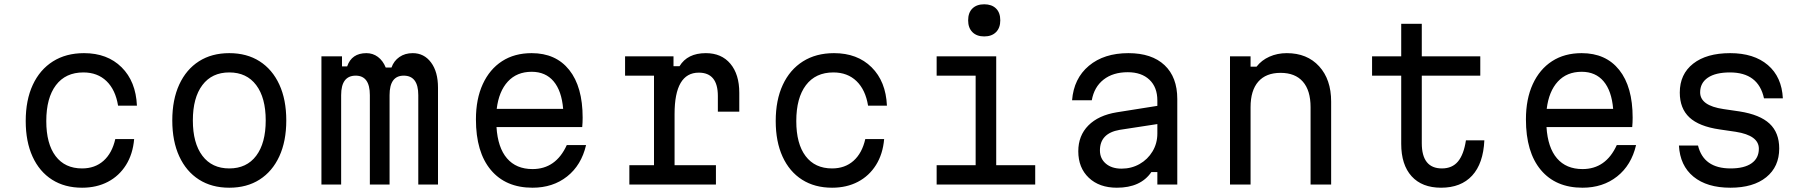

<svg xmlns="http://www.w3.org/2000/svg" viewBox="-20 -861 8440 896"><path d="M363 15Q282 15 223 -22.5Q164 -60 132 -130Q100 -200 100 -296Q100 -394 133 -465Q166 -536 227 -574.5Q288 -613 372 -613Q481 -613 547.5 -547Q614 -481 619 -368H531Q519 -442 477 -482.5Q435 -523 369 -523Q286 -523 241 -463.5Q196 -404 196 -296Q196 -190 239.5 -132.5Q283 -75 363 -75Q423 -75 463 -110.5Q503 -146 518 -212H606Q600 -142 568 -91Q536 -40 483.5 -12.5Q431 15 363 15Z M1050 15Q968 15 908.5 -23Q849 -61 816.5 -131.5Q784 -202 784 -299Q784 -396 816.5 -466.5Q849 -537 908.5 -575Q968 -613 1050 -613Q1132 -613 1191.5 -575Q1251 -537 1283.5 -466.5Q1316 -396 1316 -299Q1316 -202 1283.5 -131.5Q1251 -61 1191.5 -23Q1132 15 1050 15ZM1050 -75Q1131 -75 1175.5 -134Q1220 -193 1220 -299Q1220 -405 1175.5 -464Q1131 -523 1050 -523Q969 -523 924.5 -464Q880 -405 880 -299Q880 -193 924.5 -134Q969 -75 1050 -75Z M1480 -598H1576V-551H1600Q1621 -613 1690 -613Q1720 -613 1743.5 -595.5Q1767 -578 1780 -546H1807Q1818 -577 1844 -595Q1870 -613 1906 -613Q1959 -613 1991.5 -569.5Q2024 -526 2024 -452V0H1932V-417Q1932 -508 1864 -508Q1798 -508 1798 -417V0H1706V-417Q1706 -508 1640 -508Q1572 -508 1572 -417V0H1480Z M2715 -184Q2693 -90 2626.5 -37.5Q2560 15 2465 15Q2340 15 2270.5 -68Q2201 -151 2201 -304Q2201 -399 2233 -468.5Q2265 -538 2323 -575.5Q2381 -613 2461 -613Q2574 -613 2636.5 -534.5Q2699 -456 2699 -312Q2699 -301 2698.5 -289.5Q2698 -278 2697 -268H2297Q2303 -172 2346 -122Q2389 -72 2465 -72Q2574 -72 2625 -184ZM2461 -526Q2392 -526 2350 -480.5Q2308 -435 2298 -353H2608Q2601 -437 2563.5 -481.5Q2526 -526 2461 -526Z M2897 -598H3123V-552H3151Q3188 -613 3274 -613Q3347 -613 3388.5 -563.5Q3430 -514 3430 -428V-340H3330V-413Q3330 -522 3241 -522Q3128 -522 3128 -329V-90H3321V0H2917V-90H3032V-508H2897Z M3863 15Q3782 15 3723 -22.5Q3664 -60 3632 -130Q3600 -200 3600 -296Q3600 -394 3633 -465Q3666 -536 3727 -574.5Q3788 -613 3872 -613Q3981 -613 4047.5 -547Q4114 -481 4119 -368H4031Q4019 -442 3977 -482.5Q3935 -523 3869 -523Q3786 -523 3741 -463.5Q3696 -404 3696 -296Q3696 -190 3739.5 -132.5Q3783 -75 3863 -75Q3923 -75 3963 -110.5Q4003 -146 4018 -212H4106Q4100 -142 4068 -91Q4036 -40 3983.5 -12.5Q3931 15 3863 15Z M4351 -598H4629V-90H4811V0H4351V-90H4533V-508H4351ZM4573 -691Q4538 -691 4518 -711Q4498 -731 4498 -766Q4498 -802 4518 -821.5Q4538 -841 4573 -841Q4608 -841 4628 -821.5Q4648 -802 4648 -766Q4648 -731 4628 -711Q4608 -691 4573 -691Z M5353 -58Q5303 15 5192 15Q5110 15 5061 -31.5Q5012 -78 5012 -155Q5012 -228 5059 -275.5Q5106 -323 5192 -337L5381 -367V-392Q5381 -454 5344 -489Q5307 -524 5243 -524Q5174 -524 5130 -489.5Q5086 -455 5075 -393H4983Q4991 -495 5061.5 -554Q5132 -613 5246 -613Q5355 -613 5414.5 -557Q5474 -501 5474 -399V0H5381V-58ZM5113 -159Q5113 -121 5140.5 -97.5Q5168 -74 5214 -74Q5260 -74 5298 -95.5Q5336 -117 5358.5 -154.5Q5381 -192 5381 -238V-282L5205 -255Q5113 -239 5113 -159Z M5720 0V-598H5816V-550H5844Q5867 -580 5904 -596.5Q5941 -613 5985 -613Q6080 -613 6136 -551.5Q6192 -490 6192 -387V0H6096V-361Q6096 -439 6060 -480Q6024 -521 5956 -521Q5888 -521 5852 -480Q5816 -439 5816 -361V0Z M6615 -750V-598H6888V-508H6615V-193Q6615 -75 6709 -75Q6757 -75 6784 -107.5Q6811 -140 6821 -206H6907Q6902 -98 6850 -41.5Q6798 15 6705 15Q6616 15 6567.5 -38.5Q6519 -92 6519 -190V-508H6383V-598H6519V-750Z M7615 -184Q7593 -90 7526.5 -37.5Q7460 15 7365 15Q7240 15 7170.5 -68Q7101 -151 7101 -304Q7101 -399 7133 -468.5Q7165 -538 7223 -575.5Q7281 -613 7361 -613Q7474 -613 7536.5 -534.5Q7599 -456 7599 -312Q7599 -301 7598.5 -289.5Q7598 -278 7597 -268H7197Q7203 -172 7246 -122Q7289 -72 7365 -72Q7474 -72 7525 -184ZM7361 -526Q7292 -526 7250 -480.5Q7208 -435 7198 -353H7508Q7501 -437 7463.5 -481.5Q7426 -526 7361 -526Z M7904 -182Q7930 -75 8056 -75Q8120 -75 8154 -99Q8188 -123 8188 -167Q8188 -229 8080 -246L8005 -257Q7909 -271 7864 -313Q7819 -355 7819 -429Q7819 -515 7881.5 -564Q7944 -613 8054 -613Q8165 -613 8230 -557.5Q8295 -502 8300 -402H8212Q8186 -523 8053 -523Q7986 -523 7950 -498.5Q7914 -474 7914 -430Q7914 -368 8023 -352L8098 -341Q8193 -326 8238 -284Q8283 -242 8283 -168Q8283 -83 8222.5 -34Q8162 15 8055 15Q7946 15 7883 -36.5Q7820 -88 7815 -182Z"/></svg>

Font: Martian Mono Light
Style: Regular
Weight: 300
Monospace: yes
Designer: Roman Shamin
Foundry: Evil Martians
Version: Version 1.000; ttfautohint (v1.8.4.7-5d5b)